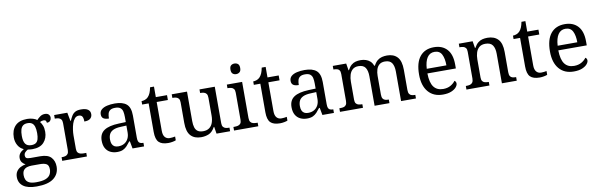

<svg xmlns="http://www.w3.org/2000/svg" viewBox="-58 -1366 6923 2213"><g transform="rotate(-10 3403.0 -260.0)"><path d="M231 240Q127 240 75 201.5Q23 163 23 94Q23 55 40.5 28.5Q58 2 86.5 -13Q115 -28 148 -34Q128 -43 110.5 -63.5Q93 -84 93 -116Q93 -146 108.5 -168Q124 -190 158 -210Q115 -228 91.5 -269.5Q68 -311 68 -361Q68 -447 115 -496.5Q162 -546 256 -546Q292 -546 324 -536Q356 -526 370 -513Q384 -529 409 -548Q434 -567 467 -567Q497 -567 511.5 -551.5Q526 -536 526 -515Q526 -494 513.5 -478.5Q501 -463 473 -463Q473 -474 466.5 -485.5Q460 -497 440 -497Q427 -497 417 -494Q407 -491 397 -485Q414 -464 425 -435.5Q436 -407 436 -364Q436 -290 391.5 -241Q347 -192 256 -192Q244 -192 228.5 -193.5Q213 -195 203 -197Q184 -187 170 -172Q156 -157 156 -134Q156 -116 167.5 -106Q179 -96 218 -96H331Q420 -96 458 -54Q496 -12 496 53Q496 139 431.5 189.5Q367 240 231 240ZM233 191Q305 191 344 175.5Q383 160 398.5 132.5Q414 105 414 70Q414 24 388 8.5Q362 -7 312 -7H214Q186 -7 161 0.5Q136 8 120 28Q104 48 104 88Q104 117 115 140.5Q126 164 154 177.5Q182 191 233 191ZM253 -240Q286 -240 305.5 -253Q325 -266 333.5 -294Q342 -322 342 -365Q342 -410 333 -439.5Q324 -469 304.5 -483Q285 -497 252 -497Q220 -497 200 -482.5Q180 -468 171 -438.5Q162 -409 162 -364Q162 -300 183.5 -270Q205 -240 253 -240Z M571 0V-42H574Q597 -42 615.5 -47Q634 -52 645 -67.5Q656 -83 656 -114V-426Q656 -456 644.5 -470.5Q633 -485 614.5 -489.5Q596 -494 574 -494H571V-536H725L744 -437H749Q762 -467 777 -492Q792 -517 817 -531.5Q842 -546 886 -546Q941 -546 967.5 -527Q994 -508 994 -473Q994 -442 972.5 -422Q951 -402 901 -402Q901 -443 889 -461.5Q877 -480 848 -480Q820 -480 801 -458Q782 -436 771 -402Q760 -368 755 -331.5Q750 -295 750 -266V-109Q750 -80 761.5 -65.5Q773 -51 791.5 -46.5Q810 -42 832 -42H860V0Z M1214 10Q1170 10 1134.5 -7.5Q1099 -25 1079 -60.5Q1059 -96 1059 -150Q1059 -230 1115.5 -268Q1172 -306 1287 -310L1370 -313V-373Q1370 -409 1364 -436.5Q1358 -464 1338 -480Q1318 -496 1277 -496Q1239 -496 1219 -482Q1199 -468 1192.5 -443.5Q1186 -419 1186 -387Q1144 -387 1122.5 -401.5Q1101 -416 1101 -450Q1101 -485 1125.5 -506Q1150 -527 1191 -536.5Q1232 -546 1281 -546Q1373 -546 1418.5 -507Q1464 -468 1464 -373V-114Q1464 -86 1470 -70.5Q1476 -55 1490 -48.5Q1504 -42 1526 -42H1529V0H1394L1378 -86H1370Q1349 -58 1329 -36.5Q1309 -15 1282.5 -2.5Q1256 10 1214 10ZM1237 -52Q1278 -52 1307.5 -69Q1337 -86 1353.5 -117.5Q1370 -149 1370 -191V-272L1306 -269Q1249 -267 1216.5 -252Q1184 -237 1170 -210.5Q1156 -184 1156 -145Q1156 -114 1165 -93.5Q1174 -73 1192 -62.5Q1210 -52 1237 -52Z M1812 10Q1736 10 1701.5 -24.5Q1667 -59 1667 -145V-479H1591V-519Q1609 -519 1631 -526.5Q1653 -534 1669 -551Q1686 -569 1697 -595Q1708 -621 1715 -659H1761V-536H1892V-479H1761V-142Q1761 -91 1782 -67Q1803 -43 1837 -43Q1855 -43 1870 -45Q1885 -47 1901 -50V-6Q1888 0 1862 5Q1836 10 1812 10Z M2197 10Q2118 10 2075 -36.5Q2032 -83 2032 -186V-426Q2032 -456 2020.5 -470.5Q2009 -485 1990.5 -489.5Q1972 -494 1950 -494H1947V-536H2126V-191Q2126 -148 2135.5 -117Q2145 -86 2168 -70Q2191 -54 2231 -54Q2275 -54 2303 -74.5Q2331 -95 2344 -131.5Q2357 -168 2357 -216V-422Q2357 -454 2346 -469Q2335 -484 2316.5 -489Q2298 -494 2275 -494H2272V-536H2451V-109Q2451 -80 2462.5 -65.5Q2474 -51 2492.5 -46.5Q2511 -42 2533 -42H2536V0H2377L2364 -81H2359Q2328 -25 2287 -7.5Q2246 10 2197 10Z M2582 0V-42H2595Q2617 -42 2635.5 -46.5Q2654 -51 2665.5 -65.5Q2677 -80 2677 -109V-426Q2677 -456 2665.5 -470.5Q2654 -485 2635.5 -489.5Q2617 -494 2595 -494H2592V-536H2771V-114Q2771 -83 2782 -67.5Q2793 -52 2812 -47Q2831 -42 2853 -42H2866V0ZM2720 -636Q2696 -636 2679.5 -650Q2663 -664 2663 -698Q2663 -733 2679.5 -746.5Q2696 -760 2720 -760Q2743 -760 2760 -746.5Q2777 -733 2777 -698Q2777 -664 2760 -650Q2743 -636 2720 -636Z M3119 10Q3043 10 3008.5 -24.5Q2974 -59 2974 -145V-479H2898V-519Q2916 -519 2938 -526.5Q2960 -534 2976 -551Q2993 -569 3004 -595Q3015 -621 3022 -659H3068V-536H3199V-479H3068V-142Q3068 -91 3089 -67Q3110 -43 3144 -43Q3162 -43 3177 -45Q3192 -47 3208 -50V-6Q3195 0 3169 5Q3143 10 3119 10Z M3436 10Q3392 10 3356.5 -7.5Q3321 -25 3301 -60.5Q3281 -96 3281 -150Q3281 -230 3337.5 -268Q3394 -306 3509 -310L3592 -313V-373Q3592 -409 3586 -436.5Q3580 -464 3560 -480Q3540 -496 3499 -496Q3461 -496 3441 -482Q3421 -468 3414.5 -443.5Q3408 -419 3408 -387Q3366 -387 3344.5 -401.5Q3323 -416 3323 -450Q3323 -485 3347.5 -506Q3372 -527 3413 -536.5Q3454 -546 3503 -546Q3595 -546 3640.5 -507Q3686 -468 3686 -373V-114Q3686 -86 3692 -70.5Q3698 -55 3712 -48.5Q3726 -42 3748 -42H3751V0H3616L3600 -86H3592Q3571 -58 3551 -36.5Q3531 -15 3504.5 -2.5Q3478 10 3436 10ZM3459 -52Q3500 -52 3529.5 -69Q3559 -86 3575.5 -117.5Q3592 -149 3592 -191V-272L3528 -269Q3471 -267 3438.5 -252Q3406 -237 3392 -210.5Q3378 -184 3378 -145Q3378 -114 3387 -93.5Q3396 -73 3414 -62.5Q3432 -52 3459 -52Z M3822 0V-42H3835Q3858 -42 3875 -47Q3892 -52 3902 -67.5Q3912 -83 3912 -114V-426Q3912 -456 3902 -470.5Q3892 -485 3874.5 -489.5Q3857 -494 3835 -494H3832V-536H3989L4002 -455H4007Q4027 -493 4050 -512.5Q4073 -532 4100 -539Q4127 -546 4158 -546Q4190 -546 4218.5 -537Q4247 -528 4269 -508.5Q4291 -489 4303 -455H4311Q4331 -493 4355.5 -512.5Q4380 -532 4408.5 -539Q4437 -546 4468 -546Q4545 -546 4588 -499.5Q4631 -453 4631 -350V-114Q4631 -83 4641 -67.5Q4651 -52 4668.5 -47Q4686 -42 4708 -42H4711V0H4537V-345Q4537 -410 4513.5 -446Q4490 -482 4432 -482Q4391 -482 4366.5 -461.5Q4342 -441 4331.5 -407Q4321 -373 4321 -333V-114Q4321 -83 4331 -67.5Q4341 -52 4358.5 -47Q4376 -42 4398 -42H4401V0H4227V-345Q4227 -410 4203.5 -446Q4180 -482 4122 -482Q4079 -482 4053.5 -459.5Q4028 -437 4017 -400Q4006 -363 4006 -320V-109Q4006 -80 4017.5 -65.5Q4029 -51 4047.5 -46.5Q4066 -42 4088 -42H4091V0Z M5026 10Q4917 10 4855.5 -62Q4794 -134 4794 -264Q4794 -404 4852 -475Q4910 -546 5016 -546Q5113 -546 5168.5 -486Q5224 -426 5224 -307V-261H4891Q4893 -152 4930.5 -102.5Q4968 -53 5040 -53Q5092 -53 5128.5 -74.5Q5165 -96 5183 -123Q5190 -120 5196 -111Q5202 -102 5202 -89Q5202 -69 5183 -46Q5164 -23 5125 -6.5Q5086 10 5026 10ZM5123 -315Q5123 -395 5098.5 -443.5Q5074 -492 5014 -492Q4959 -492 4928.5 -446.5Q4898 -401 4893 -315Z M5302 0V-42H5310Q5333 -42 5351.5 -47Q5370 -52 5381 -67.5Q5392 -83 5392 -114V-426Q5392 -456 5381 -470.5Q5370 -485 5352 -489.5Q5334 -494 5312 -494H5307V-536H5469L5482 -455H5487Q5508 -493 5531.5 -512.5Q5555 -532 5583 -539Q5611 -546 5643 -546Q5722 -546 5766.5 -499.5Q5811 -453 5811 -350V-114Q5811 -83 5820.5 -67.5Q5830 -52 5847 -47Q5864 -42 5886 -42H5891V0H5717V-345Q5717 -410 5692.5 -446Q5668 -482 5607 -482Q5562 -482 5535.5 -459.5Q5509 -437 5497.5 -400Q5486 -363 5486 -320V-109Q5486 -80 5497 -65.5Q5508 -51 5526 -46.5Q5544 -42 5566 -42H5571V0Z M6159 10Q6083 10 6048.5 -24.5Q6014 -59 6014 -145V-479H5938V-519Q5956 -519 5978 -526.5Q6000 -534 6016 -551Q6033 -569 6044 -595Q6055 -621 6062 -659H6108V-536H6239V-479H6108V-142Q6108 -91 6129 -67Q6150 -43 6184 -43Q6202 -43 6217 -45Q6232 -47 6248 -50V-6Q6235 0 6209 5Q6183 10 6159 10Z M6558 10Q6449 10 6387.5 -62Q6326 -134 6326 -264Q6326 -404 6384 -475Q6442 -546 6548 -546Q6645 -546 6700.5 -486Q6756 -426 6756 -307V-261H6423Q6425 -152 6462.5 -102.5Q6500 -53 6572 -53Q6624 -53 6660.5 -74.5Q6697 -96 6715 -123Q6722 -120 6728 -111Q6734 -102 6734 -89Q6734 -69 6715 -46Q6696 -23 6657 -6.5Q6618 10 6558 10ZM6655 -315Q6655 -395 6630.5 -443.5Q6606 -492 6546 -492Q6491 -492 6460.5 -446.5Q6430 -401 6425 -315Z"/></g></svg>

Font: Noto Serif Kannada
Style: Regular
Weight: 400
Designer: Universal Thirst, Indian Type Foundry and the Monotype Design Team
Foundry: Monotype Imaging Inc.
Version: Version 2.003